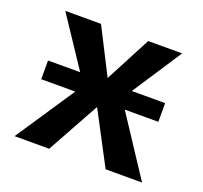

<svg xmlns="http://www.w3.org/2000/svg" viewBox="-100 -657 815 772"><g transform="rotate(20 307.5 -271.5)"><path d="M183.1 0H34.9L203.1 -251.8H57.4V-331.8H194.9L54.4 -543.1H207.2L306.7 -347.7L409.2 -543.1H554.4L415.9 -331.8H558.5V-251.8H414.9L580.5 0H424.6L306.7 -223.6Z"/></g></svg>

Font: Fira Code SemiBold
Style: Regular
Weight: 600
Designer: Carrois Corporate, Edenspiekermann AG, Nikita Prokopov
Foundry: Carrois Corporate, Edenspiekermann AG, Nikita Prokopov
Version: Version 6.002